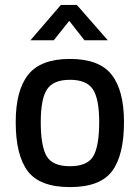

<svg xmlns="http://www.w3.org/2000/svg" viewBox="-20 -751 570 782"><path d="M485 -254Q485 -119 436.5 -54Q388 11 265 11Q142 11 93 -54Q44 -119 44 -254Q44 -383 95 -447Q146 -511 265 -511Q384 -511 434.5 -447Q485 -383 485 -254ZM384 -254Q384 -348 358.5 -387Q333 -426 265 -426Q197 -426 171.5 -387Q146 -348 146 -254Q146 -156 170 -115Q194 -74 265 -74Q336 -74 360 -115Q384 -156 384 -254ZM104 -587 228 -731H293L419 -587H324L262 -666L199 -587Z"/></svg>

Font: TitilliumText
Style: Medium
Weight: 500
Designer: Accademia di Belle Arti di Urbino and others
Foundry: Accademia di Belle Arti di Urbino and others.
Version: Version 60.001